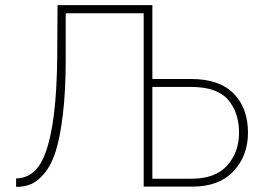

<svg xmlns="http://www.w3.org/2000/svg" viewBox="-20 -730 1041 751"><path d="M43 1V-32Q98 -33 132 -80.5Q166 -128 185 -242Q204 -356 204 -545L205 -710H576V-421H728Q838 -421 894 -364Q950 -307 950 -211Q950 -121 893.5 -60.5Q837 0 732 0H542V-678H237V-498Q237 -374 226 -283Q215 -192 198 -138.5Q181 -85 154.5 -53Q128 -21 102 -10Q76 1 43 1ZM576 -31H729Q823 -31 869 -83Q915 -135 915 -211Q915 -290 872 -340Q829 -390 727 -390H576Z"/></svg>

Font: Raleway-v4020 ExtraLight
Style: Regular
Weight: 275
Designer: Matt McInerney, Pablo Impallari, Rodrigo Fuenzalida
Foundry: Matt McInerney, Pablo Impallari, Rodrigo Fuenzalida
Version: Version 4.020;PS 004.020;hotconv 1.0.88;makeotf.lib2.5.64775